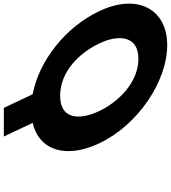

<svg xmlns="http://www.w3.org/2000/svg" viewBox="-102 -796 913 1026"><g transform="rotate(90 355.0 -283.5)"><path d="M74.6 -357C25.2 -461.6 33.5 -566.1 156.8 -566.1C280.9 -566.1 386.4 -461.6 435.8 -357C485.3 -252.5 482 -147.9 354.5 -147.9C223.6 -147.9 124 -252.5 74.6 -357ZM-98 -357C-13.7 -178.9 164.7 -35.4 346.1 -1.1L419 153H572L499.2 -0.9C645.8 -35 692.7 -178.6 608.4 -357C511.6 -561.9 278.7 -720 84.1 -720C-108.9 -720 -194.8 -561.9 -98 -357Z"/></g></svg>

Font: Hussar
Style: BdOpOblFive
Weight: 700
Foundry: Cannot Into Space Fonts
Version: Version 2.00